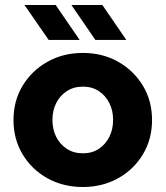

<svg xmlns="http://www.w3.org/2000/svg" viewBox="-20 -737 663 769"><path d="M312 12Q233 12 170 -23Q107 -58 70.5 -119Q34 -180 34 -256Q34 -333 70.5 -393.5Q107 -454 170 -489.5Q233 -525 312 -525Q391 -525 453.5 -489.5Q516 -454 552.5 -393.5Q589 -333 589 -256Q589 -180 552.5 -119Q516 -58 453 -23Q390 12 312 12ZM312 -123Q349 -123 376 -141Q403 -159 418 -189Q433 -219 433 -257Q433 -294 418 -324Q403 -354 376 -372Q349 -390 312 -390Q275 -390 247.5 -372Q220 -354 205 -324Q190 -294 190 -257Q190 -219 205 -189Q220 -159 247.5 -141Q275 -123 312 -123ZM362 -577 266 -717H390L486 -577ZM175 -577 78 -717H203L299 -577Z"/></svg>

Font: MuseoModerno Thin
Style: Bold
Weight: 700
Version: Version 1.003